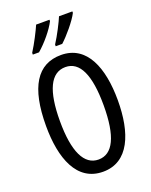

<svg xmlns="http://www.w3.org/2000/svg" viewBox="-172 -1034 894 1135"><g transform="rotate(-20 275.0 -466.5)"><path d="M428 -934V-943H344C332 -913 294 -838 265 -794V-783H306C344 -817 406 -890 428 -934ZM284 -934V-943H200C186 -910 151 -841 121 -794V-783H160C208 -824 261 -888 284 -934ZM501 -358C501 -563 438 -724 276 -724C126 -724 50 -603 50 -359C50 -156 111 10 276 10C438 10 501 -152 501 -358ZM137 -358C137 -549 183 -648 276 -648C366 -648 412 -551 412 -358C412 -163 365 -67 275 -67C185 -67 137 -166 137 -358Z"/></g></svg>

Font: Noto Sans Devanagari ExtraCondensed
Style: Regular
Weight: 400
Width: 2
Designer: Jelle Bosma - Monotype Design Team
Foundry: Monotype Imaging Inc.
Version: Version 2.004